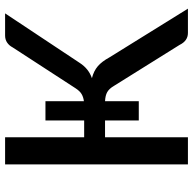

<svg xmlns="http://www.w3.org/2000/svg" viewBox="-22 -736 758 754"><g transform="rotate(-90 357.0 -359.0)"><path d="M700 0H604.5Q573.5 0 557.5 -33L397 -290Q386 -309 372.5 -316.8Q359 -324.5 336.5 -325.5V-193H261V-325.5H195V0H88.5V-718H195V-407.5H261V-559.5H336.5V-408.5Q352.5 -410.5 364.5 -417.5Q376.5 -424.5 387.5 -441.5L548 -688.5Q555 -702 566.8 -710Q578.5 -718 594.5 -718H681.5L487 -425Q464.5 -390 427 -377Q455 -370 473.8 -354Q492.5 -338 508.5 -308.5Z"/></g></svg>

Font: Lato 2
Style: Regular
Weight: 500
Designer: Lukasz Dziedzic with Adam Twardoch and Botio Nikoltchev
Foundry: tyPoland Lukasz Dziedzic
Version: Version 2.015; 2015-08-06; http://www.latofonts.com/